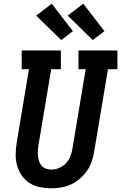

<svg xmlns="http://www.w3.org/2000/svg" viewBox="-20 -1007 653 1035"><path d="M255 8Q224 8 193.5 1.5Q163 -5 138.5 -21Q114 -37 97 -61.5Q80 -86 72 -115Q64 -144 64.5 -175.5Q65 -207 70 -238L136 -634H97V-735H308V-634H256L187 -222Q185 -207 184 -192Q183 -177 185 -163Q187 -149 191.5 -135.5Q196 -122 205.5 -112Q215 -102 228.5 -97.5Q242 -93 257 -93Q279 -93 300 -102Q321 -111 336.5 -128Q352 -145 360 -166Q368 -187 371 -209L442 -634H403V-735H613V-634H562L488 -192Q484 -165 475 -138.5Q466 -112 450 -88Q434 -64 411.5 -44.5Q389 -25 363 -13Q337 -1 309.5 3.5Q282 8 255 8ZM480 -791 345 -923 429 -987 543 -839ZM310 -791 175 -923 259 -987 373 -839Z"/></svg>

Font: Iosevka Etoile Oblique
Style: Bold
Weight: 700
Italic angle: -9°
Designer: Belleve Invis
Foundry: Belleve Invis
Version: Version 15.5.2; ttfautohint (v1.8.4)